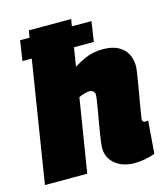

<svg xmlns="http://www.w3.org/2000/svg" viewBox="-119 -828 810 925"><g transform="rotate(-15 286.5 -365.0)"><path d="M43 -605 58 -705H414L399 -605ZM525 -184Q525 -177 529 -173.5Q533 -170 540 -170Q542 -170 546.5 -170.5Q551 -171 554 -172L541 -9Q521 -1 493 4.5Q465 10 438 10Q399 10 369 -4Q339 -18 322 -43Q305 -68 305 -101Q305 -109 307.5 -129.5Q310 -150 314.5 -177Q319 -204 324 -233Q329 -262 333.5 -288Q338 -314 340.5 -332Q343 -350 343 -355Q343 -367 336 -374Q329 -381 315 -381Q308 -381 299.5 -379Q291 -377 281.5 -374Q272 -371 263 -366L204 0H-7L111 -740H322L285 -512Q315 -530 338 -540.5Q361 -551 383.5 -555.5Q406 -560 431 -560Q477 -560 506.5 -544.5Q536 -529 550.5 -502Q565 -475 565 -440Q565 -432 562 -411Q559 -390 554.5 -363Q550 -336 545 -307Q540 -278 535.5 -251.5Q531 -225 528 -207Q525 -189 525 -184Z"/></g></svg>

Font: Georama ExtraCondensed Thin Black
Style: Italic
Weight: 900
Italic angle: -9°
Version: Version 1.001